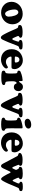

<svg xmlns="http://www.w3.org/2000/svg" viewBox="1876 -2614 760 4551"><g transform="rotate(90 2255.5 -339.0)"><path d="M23.4 -235.8Q23.4 -288.6 44.9 -336.4Q66.4 -384.3 103.5 -419.7Q140.6 -455.1 193.8 -476.1Q247.1 -497.1 308.1 -497.1Q377.9 -497.1 434.1 -467.5Q490.2 -438 522.9 -381.8Q555.7 -325.7 555.7 -252.9Q555.7 -179.7 518.8 -118.4Q481.9 -57.1 418 -21.7Q354 13.7 277.3 13.7Q168.5 13.7 95.9 -56.4Q23.4 -126.5 23.4 -235.8ZM307.1 -80.6Q336.4 -80.6 356 -105.5Q375.5 -130.4 375.5 -165.5Q375.5 -199.2 368.7 -237.8Q361.8 -276.4 349.6 -312Q337.4 -347.7 316.9 -371.1Q296.4 -394.5 272 -394.5Q243.7 -394.5 224.6 -370.6Q205.6 -346.7 205.6 -309.6Q205.6 -259.8 216.8 -208.3Q228 -156.7 252.2 -118.7Q276.4 -80.6 307.1 -80.6Z M961.9 -367.2Q967.3 -382.8 967.3 -395.5Q967.3 -406.7 957 -411.6Q956.1 -412.1 951.9 -413.1Q947.8 -414.1 944.3 -415.3Q940.9 -416.5 938.5 -418.5Q927.2 -426.8 927.2 -444.3Q927.2 -460.4 937.7 -471.2Q948.2 -481.9 967.3 -486.8Q986.3 -491.7 1004.9 -493.4Q1023.4 -495.1 1047.4 -495.1Q1106 -495.1 1129.6 -487.1Q1153.3 -479 1153.3 -453.1Q1153.3 -436 1141.4 -424.6Q1129.4 -413.1 1105.5 -410.2Q1090.8 -408.7 1080.8 -397.5Q1070.8 -386.2 1059.1 -356L980 -153.3Q967.3 -123 946.8 -77.9Q926.3 -32.7 924.3 -28.8Q901.4 20.5 870.6 20.5Q836.4 20.5 800.3 -45.4Q789.6 -64.9 779.3 -84.2Q769 -103.5 757.8 -126.7Q746.6 -149.9 739.7 -164.1Q732.9 -178.2 720.5 -206.1Q708 -233.9 703.9 -243.4Q699.7 -252.9 685.3 -286.1Q670.9 -319.3 668.5 -325.7Q645 -380.4 627.9 -386.7Q622.6 -388.7 611.3 -389.4Q600.1 -390.1 595.2 -392.1Q572.8 -399.4 572.8 -428.2Q572.8 -452.1 590.8 -466.3Q606 -479.5 647.7 -487.3Q689.5 -495.1 742.2 -495.1Q814.9 -495.1 845.2 -483.4Q875.5 -471.7 875.5 -443.4Q875.5 -423.3 848.6 -412.1Q834 -405.3 834 -390.6Q834 -382.3 837.9 -373Q853.5 -329.1 878.4 -279.3Q891.6 -250.5 904.3 -250.5Q911.1 -250.5 917 -255.9Q922.9 -261.2 925.3 -266.6Q927.7 -272 932.6 -283.2Q948.7 -322.3 961.9 -367.2Z M1413.1 -500.5Q1457.5 -500.5 1496.8 -482.4Q1536.1 -464.4 1562.5 -435.8Q1588.9 -407.2 1604 -372.1Q1619.1 -336.9 1619.1 -302.7Q1619.1 -286.1 1614.3 -269Q1609.4 -252 1605.5 -245.1Q1600.6 -237.8 1592 -234.9Q1583.5 -231.9 1560.1 -231.9L1349.6 -232.9Q1334 -232.9 1327.6 -229Q1321.3 -225.1 1321.3 -215.8Q1321.3 -203.1 1325.7 -190.4Q1338.9 -152.3 1370.4 -126Q1401.9 -99.6 1445.3 -99.6Q1468.8 -99.6 1491.7 -106.9Q1514.6 -114.3 1528.3 -123.3Q1542 -132.3 1554.4 -139.6Q1566.9 -147 1572.3 -147Q1584.5 -147 1594 -135.3Q1603.5 -123.5 1603.5 -105.5Q1603.5 -88.9 1586.2 -67.9Q1568.8 -46.9 1541.3 -28.1Q1513.7 -9.3 1474.1 3.7Q1434.6 16.6 1394.5 16.6Q1283.2 16.6 1214.8 -52.7Q1146.5 -122.1 1146.5 -237.8Q1146.5 -298.8 1168.9 -349.6Q1191.4 -400.4 1229 -432.6Q1266.6 -464.8 1314.2 -482.7Q1361.8 -500.5 1413.1 -500.5ZM1432.1 -309.6Q1446.8 -309.6 1454.8 -315.7Q1462.9 -321.8 1462.9 -333Q1462.9 -370.6 1444.8 -395.3Q1426.8 -419.9 1395 -419.9Q1346.7 -419.9 1326.7 -365.7Q1320.8 -347.2 1320.8 -324.2Q1320.8 -315.9 1328.6 -313.2Q1336.4 -310.5 1353.5 -310.5Z M1723.6 -206.1V-246.1Q1723.6 -310.5 1720.2 -335.2Q1716.8 -359.9 1705.6 -366.7Q1698.7 -371.1 1685.1 -373Q1671.4 -375 1667 -377.4Q1655.3 -383.3 1655.3 -404.3Q1655.3 -423.3 1663.3 -432.9Q1671.4 -442.4 1689.9 -449.7Q1746.6 -474.1 1803.7 -485.4Q1860.8 -496.6 1883.8 -496.6Q1899.9 -496.6 1901.9 -472.2Q1902.8 -448.7 1902.8 -431.2Q1902.8 -419.4 1906.5 -413.8Q1910.2 -408.2 1914.6 -408.2Q1922.9 -408.2 1939.5 -437.5Q1957.5 -468.3 1980 -485.6Q2002.4 -502.9 2037.1 -502.9Q2085 -502.9 2112.8 -471.7Q2140.6 -440.4 2140.6 -393.6Q2140.6 -350.6 2114 -319.3Q2087.4 -288.1 2048.3 -288.1Q2022.9 -288.1 2005.4 -294.9Q1987.8 -301.8 1980 -311.3Q1972.2 -320.8 1967.8 -330.3Q1963.4 -339.8 1959.5 -346.7Q1955.6 -353.5 1950.2 -353.5Q1937.5 -353.5 1930.7 -346.2Q1906.2 -317.9 1906.2 -272Q1906.2 -156.7 1915 -115.7Q1920.4 -93.8 1936 -88.4Q1941.4 -86.4 1957.8 -83.7Q1974.1 -81.1 1981 -77.6Q1996.6 -69.3 1996.6 -45.9Q1996.6 9.8 1824.7 9.8Q1780.3 9.8 1753.4 8.1Q1726.6 6.3 1701.9 1.2Q1677.2 -3.9 1666.3 -14.6Q1655.3 -25.4 1655.3 -43Q1655.3 -67.4 1667.5 -75.7Q1674.3 -80.6 1685.3 -84Q1696.3 -87.4 1701.2 -90.3Q1713.4 -96.2 1716.8 -117.7Q1723.6 -149.4 1723.6 -206.1Z M2569.8 -367.2Q2575.2 -382.8 2575.2 -395.5Q2575.2 -406.7 2564.9 -411.6Q2564 -412.1 2559.8 -413.1Q2555.7 -414.1 2552.2 -415.3Q2548.8 -416.5 2546.4 -418.5Q2535.2 -426.8 2535.2 -444.3Q2535.2 -460.4 2545.7 -471.2Q2556.2 -481.9 2575.2 -486.8Q2594.2 -491.7 2612.8 -493.4Q2631.3 -495.1 2655.3 -495.1Q2713.9 -495.1 2737.5 -487.1Q2761.2 -479 2761.2 -453.1Q2761.2 -436 2749.3 -424.6Q2737.3 -413.1 2713.4 -410.2Q2698.7 -408.7 2688.7 -397.5Q2678.7 -386.2 2667 -356L2587.9 -153.3Q2575.2 -123 2554.7 -77.9Q2534.2 -32.7 2532.2 -28.8Q2509.3 20.5 2478.5 20.5Q2444.3 20.5 2408.2 -45.4Q2397.5 -64.9 2387.2 -84.2Q2377 -103.5 2365.7 -126.7Q2354.5 -149.9 2347.7 -164.1Q2340.8 -178.2 2328.4 -206.1Q2315.9 -233.9 2311.8 -243.4Q2307.6 -252.9 2293.2 -286.1Q2278.8 -319.3 2276.4 -325.7Q2252.9 -380.4 2235.8 -386.7Q2230.5 -388.7 2219.2 -389.4Q2208 -390.1 2203.1 -392.1Q2180.7 -399.4 2180.7 -428.2Q2180.7 -452.1 2198.7 -466.3Q2213.9 -479.5 2255.6 -487.3Q2297.4 -495.1 2350.1 -495.1Q2422.9 -495.1 2453.1 -483.4Q2483.4 -471.7 2483.4 -443.4Q2483.4 -423.3 2456.5 -412.1Q2441.9 -405.3 2441.9 -390.6Q2441.9 -382.3 2445.8 -373Q2461.4 -329.1 2486.3 -279.3Q2499.5 -250.5 2512.2 -250.5Q2519 -250.5 2524.9 -255.9Q2530.8 -261.2 2533.2 -266.6Q2535.6 -272 2540.5 -283.2Q2556.6 -322.3 2569.8 -367.2Z M2794.9 -612.8Q2794.9 -640.6 2818.6 -661.1Q2842.3 -681.6 2874.5 -690.4Q2906.7 -699.2 2941.4 -699.2Q2981.4 -699.2 3004.6 -681.2Q3027.8 -663.1 3027.8 -634.8Q3027.8 -594.7 2983.9 -569.3Q2939.9 -543.9 2880.4 -543.9Q2843.8 -543.9 2819.3 -562.5Q2794.9 -581.1 2794.9 -612.8ZM2837.4 -208V-237.8Q2837.4 -293 2834 -322.3Q2830.6 -351.6 2820.3 -359.9Q2813 -365.2 2800 -368.7Q2787.1 -372.1 2784.2 -374Q2769.5 -383.3 2769.5 -399.4Q2769.5 -418.9 2781.2 -429.9Q2793 -440.9 2828.1 -455.6Q2862.8 -470.2 2917 -482.7Q2971.2 -495.1 2999.5 -495.1Q3012.7 -495.1 3017.8 -490.2Q3022.9 -485.4 3022.9 -472.2Q3022.9 -464.8 3022.2 -411.9Q3021.5 -358.9 3021.5 -282.2V-210.4Q3021.5 -131.8 3026.4 -111.3Q3029.8 -92.3 3043 -84.5Q3047.4 -81.5 3055.7 -78.4Q3064 -75.2 3068.4 -72.3Q3080.6 -62.5 3080.6 -42Q3080.6 -12.7 3042.2 0.2Q3003.9 13.2 2926.8 13.2Q2847.7 13.2 2808.6 1Q2769.5 -11.2 2769.5 -40Q2769.5 -59.6 2781.2 -68.4Q2785.6 -72.3 2796.1 -76.7Q2806.6 -81.1 2809.1 -82.5Q2824.7 -91.3 2829.1 -105.5Q2837.4 -133.8 2837.4 -208Z M3385.3 -500.5Q3429.7 -500.5 3469 -482.4Q3508.3 -464.4 3534.7 -435.8Q3561 -407.2 3576.2 -372.1Q3591.3 -336.9 3591.3 -302.7Q3591.3 -286.1 3586.4 -269Q3581.5 -252 3577.6 -245.1Q3572.8 -237.8 3564.2 -234.9Q3555.7 -231.9 3532.2 -231.9L3321.8 -232.9Q3306.2 -232.9 3299.8 -229Q3293.5 -225.1 3293.5 -215.8Q3293.5 -203.1 3297.9 -190.4Q3311 -152.3 3342.5 -126Q3374 -99.6 3417.5 -99.6Q3440.9 -99.6 3463.9 -106.9Q3486.8 -114.3 3500.5 -123.3Q3514.2 -132.3 3526.6 -139.6Q3539.1 -147 3544.4 -147Q3556.6 -147 3566.2 -135.3Q3575.7 -123.5 3575.7 -105.5Q3575.7 -88.9 3558.3 -67.9Q3541 -46.9 3513.4 -28.1Q3485.8 -9.3 3446.3 3.7Q3406.7 16.6 3366.7 16.6Q3255.4 16.6 3187 -52.7Q3118.7 -122.1 3118.7 -237.8Q3118.7 -298.8 3141.1 -349.6Q3163.6 -400.4 3201.2 -432.6Q3238.8 -464.8 3286.4 -482.7Q3334 -500.5 3385.3 -500.5ZM3404.3 -309.6Q3418.9 -309.6 3427 -315.7Q3435.1 -321.8 3435.1 -333Q3435.1 -370.6 3417 -395.3Q3398.9 -419.9 3367.2 -419.9Q3318.8 -419.9 3298.8 -365.7Q3293 -347.2 3293 -324.2Q3293 -315.9 3300.8 -313.2Q3308.6 -310.5 3325.7 -310.5Z M4321.3 -371.1Q4329.6 -393.1 4329.6 -402.8Q4329.6 -415.5 4321.3 -419.9Q4318.4 -421.9 4310.8 -424.8Q4303.2 -427.7 4299.8 -429.7Q4288.1 -437 4288.1 -455.1Q4288.1 -479.5 4315.2 -489.7Q4342.3 -500 4409.7 -500Q4466.3 -500 4488.5 -490Q4510.7 -480 4510.7 -459Q4510.7 -432.1 4497.1 -422.9Q4489.7 -418 4476.1 -415.3Q4462.4 -412.6 4457.5 -411.1Q4445.3 -407.7 4436 -394.3Q4426.8 -380.9 4412.1 -343.3Q4327.6 -128.4 4269 -28.3Q4255.9 -5.9 4245.6 4.2Q4235.4 14.2 4221.7 14.2Q4194.3 14.2 4150.4 -61Q4110.4 -127.9 4083 -189Q4078.1 -200.2 4074.5 -204.6Q4070.8 -209 4064.9 -209Q4051.3 -209 4044.4 -190.9Q4022 -136.2 3968.8 -29.8Q3944.8 16.1 3916.5 16.1Q3897.9 16.1 3884.5 3.4Q3871.1 -9.3 3853.5 -42.5Q3833.5 -79.6 3783.7 -175.5Q3733.9 -271.5 3701.7 -329.6Q3697.3 -337.4 3691.4 -348.9Q3685.5 -360.4 3682.4 -365.7Q3679.2 -371.1 3674.8 -376.5Q3670.4 -381.8 3665 -384.3Q3660.2 -386.7 3644.8 -391.4Q3629.4 -396 3622.6 -399.9Q3606.9 -408.7 3606.9 -426.3Q3606.9 -449.7 3621.6 -460.4Q3640.1 -476.6 3678.7 -485.6Q3717.3 -494.6 3764.6 -494.6Q3838.4 -494.6 3871.6 -485.4Q3911.6 -475.1 3911.6 -438.5Q3911.6 -425.8 3904.3 -420.4Q3902.8 -419.4 3898.4 -418.2Q3894 -417 3892.6 -416Q3886.2 -412.6 3886.2 -404.3Q3886.2 -397 3894.5 -374.5Q3910.6 -331.5 3934.6 -276.9Q3946.8 -250 3957.5 -250Q3963.9 -250 3968.3 -254.6Q3972.7 -259.3 3977.5 -270Q3992.2 -300.8 4000 -318.4Q4007.8 -335 4007.8 -338.9Q4007.8 -344.7 4002.9 -354.5L3988.8 -382.8Q3981.4 -395 3977.3 -399.9Q3973.1 -404.8 3967.3 -406.7Q3964.8 -407.7 3957.8 -408.9Q3950.7 -410.2 3947.3 -412.1Q3934.6 -418.9 3934.6 -439Q3934.6 -450.2 3940.2 -460.4Q3945.8 -470.7 3955.1 -476.1Q3987.3 -498.5 4095.2 -498.5Q4172.4 -498.5 4202.1 -484.4Q4229 -473.1 4229 -443.8Q4229 -429.7 4218.3 -420.4Q4215.8 -418.5 4209 -415.8Q4202.1 -413.1 4199.7 -411.6Q4191.9 -405.3 4191.9 -395.5Q4191.9 -382.8 4199.7 -365.2Q4212.4 -333 4236.8 -285.2Q4250.5 -258.3 4260.3 -258.3Q4270.5 -258.3 4279.8 -280.3Q4289.1 -301.3 4302 -328.9Q4314.9 -356.4 4321.3 -371.1Z"/></g></svg>

Font: Cooper* ExtraBold
Style: Regular
Weight: 800
Designer: Owen Earl
Foundry: indestructible type*
Version: Version 0.001